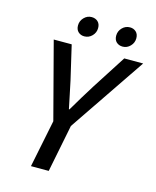

<svg xmlns="http://www.w3.org/2000/svg" viewBox="-121 -899 797 981"><g transform="rotate(15 278.0 -408.0)"><path d="M138 0 189 -251 83 -655H178L220 -475Q228 -438 235 -403.5Q242 -369 250 -331H253Q275 -369 296.5 -404Q318 -439 341 -476L456 -655H556L282 -251L232 0ZM229 -711Q210 -711 197 -723Q184 -735 184 -757Q184 -781 201 -798.5Q218 -816 241 -816Q261 -816 274 -804Q287 -792 287 -770Q287 -746 270 -728.5Q253 -711 229 -711ZM432 -711Q412 -711 399 -723Q386 -735 386 -757Q386 -781 403 -798.5Q420 -816 444 -816Q463 -816 476 -804Q489 -792 489 -770Q489 -746 472 -728.5Q455 -711 432 -711Z"/></g></svg>

Font: Source Sans 3 Medium
Style: Italic
Weight: 500
Italic angle: -11°
Designer: Paul D. Hunt
Foundry: Adobe
Version: Version 3.052;hotconv 1.1.0;makeotfexe 2.6.0